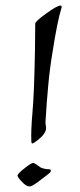

<svg xmlns="http://www.w3.org/2000/svg" viewBox="-20 -666 288 692"><path d="M96 -149Q93 -149 93 -157Q92 -174 93 -200Q94 -226 97 -261Q103 -324 106 -482L107 -581Q107 -589 146 -617Q186 -646 198 -646Q203 -646 202 -639Q194 -613 186 -573.5Q178 -534 170 -482Q160 -424 154 -360Q148 -296 144 -227Q144 -225 144 -221.5Q144 -218 145 -214Q146 -210 146 -207Q146 -204 146 -202Q144 -183 116 -161Q101 -149 96 -149ZM87 6Q74 6 59 -11Q43 -27 43 -34Q44 -37 51 -44.5Q58 -52 73 -63Q93 -79 101 -79Q102 -79 110 -74Q118 -68 127 -62Q141 -56 158 -56Q163 -56 163 -51Q163 -46 159 -43Q154 -38 131 -21Q97 6 87 6Z"/></svg>

Font: Luxurious Roman
Style: Regular
Weight: 400
Designer: Robert E. Leuschke
Foundry: Robert E. Leuschke
Version: Version 1.010; ttfautohint (v1.8.3)